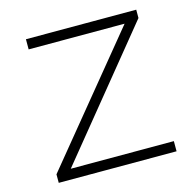

<svg xmlns="http://www.w3.org/2000/svg" viewBox="-103 -807 932 913"><g transform="rotate(-15 363.5 -350.0)"><path d="M76 0V-42L594 -674L608 -650H102V-700H645V-659L129 -26L113 -50H656V0Z"/></g></svg>

Font: Lexend Exa ExtraLight
Style: Regular
Weight: 250
Designer: Bonnie Shaver-Troup, Thomas Jockin
Foundry: Lexend
Version: Version 1.007